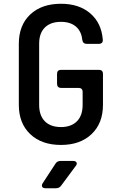

<svg xmlns="http://www.w3.org/2000/svg" viewBox="-20 -760 640 1020"><path d="M304 10Q201 10 140.5 -47.5Q80 -105 80 -203V-527Q80 -626 140.5 -683Q201 -740 304 -740Q400 -740 459.5 -689Q519 -638 526 -550Q528 -527 504 -527H441Q420 -527 417 -549Q412 -595 382.5 -619.5Q353 -644 304 -644Q249 -644 218.5 -614Q188 -584 188 -528V-203Q188 -146 218.5 -115.5Q249 -85 304 -85Q358 -85 388.5 -115.5Q419 -146 419 -203V-271Q419 -293 397 -293H305Q283 -293 283 -316V-367Q283 -389 305 -389H505Q527 -389 527 -367V-203Q527 -105 466.5 -47.5Q406 10 304 10ZM222 240Q208 240 204 232Q200 224 207 213L275 109Q284 95 302 95H369Q382 95 386.5 103Q391 111 382 122L305 226Q295 240 278 240Z"/></svg>

Font: Pitagon Sans Mono SemiBold
Style: Regular
Weight: 600
Monospace: yes
Designer: Travis Tran
Foundry: Pitagon
Version: Version 1.001; ttfautohint (v1.8.4.7-5d5b);gftools[0.9.26]